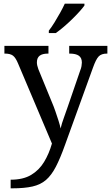

<svg xmlns="http://www.w3.org/2000/svg" viewBox="-20 -786 605 1046"><path d="M38 193Q106 193 149.5 167Q193 141 220 96.5Q247 52 263 -4L78 -441Q65 -472 50.5 -483Q36 -494 7 -494H4V-536H244V-494H241Q211 -494 196 -482.5Q181 -471 181 -446Q181 -438 183 -429Q185 -420 189 -409L262 -231Q272 -208 281.5 -180.5Q291 -153 299 -128Q307 -103 310 -86Q317 -115 328.5 -146Q340 -177 350 -207L417 -402Q422 -414 424 -425.5Q426 -437 426 -445Q426 -471 409.5 -482.5Q393 -494 360 -494H357V-536H565V-494H562Q533 -494 518 -479Q503 -464 486 -416L334 4Q308 77 284 123Q260 169 230.5 194.5Q201 220 157 230Q113 240 47 240H38ZM246 -619Q261 -638 277 -664Q293 -690 308 -717Q323 -744 333 -766H440V-756Q431 -743 413 -723Q395 -703 372.5 -681Q350 -659 327 -639.5Q304 -620 284 -606H246Z"/></svg>

Font: Noto Serif Toto
Style: Regular
Weight: 400
Designer: Monotype Design Team
Foundry: Monotype Imaging Inc.
Version: Version 2.001